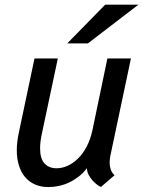

<svg xmlns="http://www.w3.org/2000/svg" viewBox="-20 -773 600 804"><path d="M344.2 -68.8Q328.6 -48.3 309.3 -33.4Q290 -18.6 269.3 -8.8Q248.5 1 226.3 5.6Q204.1 10.3 182.6 10.3Q151.9 10.3 127.4 -0.2Q103 -10.7 85.9 -30.5Q68.8 -50.3 59.6 -79.1Q50.3 -107.9 50.3 -144Q50.3 -176.3 58.6 -216.3L124.5 -528.3H222.2L155.8 -215.3Q147.9 -179.7 147.9 -152.3Q147.9 -108.4 166.5 -88.4Q185.1 -68.4 216.8 -68.4Q240.7 -68.4 263.9 -79.1Q287.1 -89.8 307.4 -109.9Q327.6 -129.9 343 -159.2Q358.4 -188.5 366.7 -226.1L429.7 -528.3H528.3L441.9 -119.6Q440.9 -113.3 439.9 -106.2Q439 -99.1 439 -92.3Q439 -78.1 443.4 -64.2Q447.8 -50.3 459.5 -39.1L402.8 9.8Q397 7.8 387.2 0.7Q377.4 -6.3 367.7 -17.1Q357.9 -27.8 351.1 -41Q344.2 -54.2 344.2 -68.8ZM420.4 -753.4H559.6L348.1 -591.3H261.7Z"/></svg>

Font: Ufes Sans
Style: Italic
Weight: 400
Designer: Ricardo Esteves & Filipe Motta
Foundry: ProDesignUfes - Ricardo Esteves, Filipe Motta
Version: Version 2.0